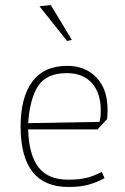

<svg xmlns="http://www.w3.org/2000/svg" viewBox="-20 -734 497 764"><path d="M137 -709 182 -714 266 -575 247 -571ZM62 -231Q62 -345 108 -408.5Q154 -472 248 -472Q319 -472 363.5 -426Q408 -380 408 -297Q408 -273 406 -260L368 -219H92Q95 -118 133 -68.5Q171 -19 252 -19Q295 -19 325 -26.5Q355 -34 385 -50L396 -25Q364 -8 332 1Q300 10 252 10Q62 10 62 -231ZM376 -249Q381 -265 381 -295Q381 -363 346 -403Q311 -443 245 -443Q166 -443 132.5 -393Q99 -343 92 -244Z"/></svg>

Font: Athiti ExtraLight
Style: Regular
Weight: 275
Designer: CadsonDemak Team
Foundry: CadsonDemak
Version: Version 1.033